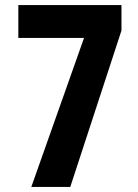

<svg xmlns="http://www.w3.org/2000/svg" viewBox="-20 -734 540 754"><path d="M103 0H256L457 -614V-714H52V-585H310Z"/></svg>

Font: Noto Sans Mono ExtraCondensed ExtraBold
Style: Regular
Weight: 800
Width: 2
Designer: Monotype Design Team
Foundry: Monotype Imaging Inc.
Version: Version 2.014